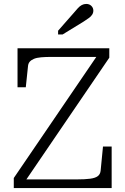

<svg xmlns="http://www.w3.org/2000/svg" viewBox="-20 -955 636 975"><path d="M241 -666Q211 -666 188.5 -664Q166 -662 152 -656Q138 -650 130.5 -641Q123 -632 122 -617L111 -512H69V-710H535V-662L97 -19L83 -44H371Q412 -44 438 -47.5Q464 -51 476.5 -60.5Q489 -70 491 -88L503 -211H547V0H50V-51L480 -682L494 -666ZM355 -890 275 -799V-780H298L404 -845Q419 -855 430.5 -863Q442 -871 448 -880.5Q454 -890 454 -901Q454 -915 444 -925Q434 -935 418 -935Q406 -935 395.5 -929.5Q385 -924 375.5 -913.5Q366 -903 355 -890Z"/></svg>

Font: Roboto Serif SemiCondensed ExtraLight
Style: Regular
Weight: 250
Width: 4
Designer: Greg Gazdowicz
Foundry: Commercial Type
Version: Version 1.007